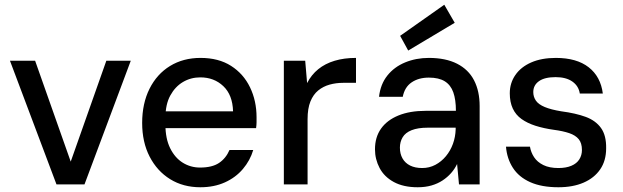

<svg xmlns="http://www.w3.org/2000/svg" viewBox="-20 -777 2626 809"><path d="M218 0 22 -521H128L278 -96L428 -521H531L336 0Z M824 12Q752 12 697 -22Q642 -56 610.5 -117Q579 -178 579 -259Q579 -341 610 -403Q641 -465 696.5 -499Q752 -533 825 -533Q901 -533 953.5 -499.5Q1006 -466 1033.5 -409Q1061 -352 1061 -283Q1061 -273 1061 -262Q1061 -251 1059 -237H653V-308H962Q960 -377 921 -414Q882 -451 824 -451Q784 -451 751 -431.5Q718 -412 697.5 -374.5Q677 -337 677 -280V-252Q677 -193 697 -152.5Q717 -112 750 -91.5Q783 -71 823 -71Q874 -71 903 -90.5Q932 -110 947 -145H1047Q1034 -101 1003.5 -65Q973 -29 927.5 -8.5Q882 12 824 12Z M1176 0V-521H1266L1274 -427Q1292 -462 1321 -485.5Q1350 -509 1390 -521Q1430 -533 1480 -533V-428H1426Q1396 -428 1369 -420.5Q1342 -413 1321 -396Q1300 -379 1288 -349.5Q1276 -320 1276 -275V0Z M1740 12Q1680 12 1639.5 -10Q1599 -32 1579.5 -69Q1560 -106 1560 -148Q1560 -199 1585.5 -235Q1611 -271 1659 -290.5Q1707 -310 1773 -310H1901Q1901 -357 1890 -388Q1879 -419 1854 -434.5Q1829 -450 1787 -450Q1744 -450 1714.5 -430Q1685 -410 1677 -369H1577Q1583 -422 1612 -458.5Q1641 -495 1687 -514Q1733 -533 1787 -533Q1858 -533 1906 -508.5Q1954 -484 1977.5 -438.5Q2001 -393 2001 -330V0H1914L1906 -86Q1896 -65 1880.5 -47.5Q1865 -30 1844.5 -16.5Q1824 -3 1798 4.5Q1772 12 1740 12ZM1759 -69Q1789 -69 1814.5 -82.5Q1840 -96 1859 -119Q1878 -142 1888.5 -171Q1899 -200 1900 -232V-239H1782Q1741 -239 1714.5 -228.5Q1688 -218 1676.5 -198.5Q1665 -179 1665 -155Q1665 -129 1676 -109.5Q1687 -90 1708 -79.5Q1729 -69 1759 -69ZM1700 -564 1666 -626 1852 -757 1896 -681Z M2333 12Q2262 12 2214 -9.5Q2166 -31 2141 -70Q2116 -109 2112 -159H2213Q2217 -135 2230.5 -114.5Q2244 -94 2269.5 -81.5Q2295 -69 2333 -69Q2365 -69 2387.5 -78.5Q2410 -88 2421 -105.5Q2432 -123 2432 -145Q2432 -174 2418.5 -190.5Q2405 -207 2378.5 -216Q2352 -225 2314 -230Q2271 -236 2236.5 -247Q2202 -258 2177.5 -275.5Q2153 -293 2140.5 -320Q2128 -347 2128 -384Q2128 -427 2151.5 -461Q2175 -495 2218.5 -514Q2262 -533 2322 -533Q2410 -533 2460.5 -493.5Q2511 -454 2520 -383H2423Q2418 -415 2391.5 -433.5Q2365 -452 2321 -452Q2275 -452 2251 -435Q2227 -418 2227 -389Q2227 -369 2238 -353Q2249 -337 2275.5 -326Q2302 -315 2345 -308Q2406 -300 2448 -284.5Q2490 -269 2512.5 -237.5Q2535 -206 2534 -152Q2534 -100 2509 -63.5Q2484 -27 2439 -7.5Q2394 12 2333 12Z"/></svg>

Font: DM Sans 10pt Medium
Style: Regular
Weight: 500
Version: Version 4.004;gftools[0.9.30]